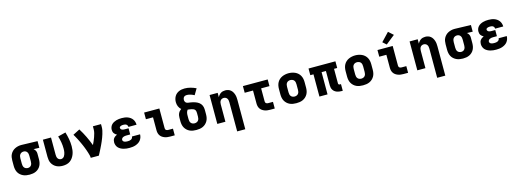

<svg xmlns="http://www.w3.org/2000/svg" viewBox="0 -1951 9000 3338"><g transform="rotate(-15 4500.0 -282.0)"><path d="M299 8Q269 8 239 3Q209 -2 182 -14.5Q155 -27 132 -47.5Q109 -68 95 -94Q81 -120 75 -150Q69 -180 69 -210V-310Q69 -339 74 -367.5Q79 -396 92.5 -421.5Q106 -447 126.5 -467.5Q147 -488 172.5 -501Q198 -514 226.5 -521Q255 -528 283 -528Q288 -528 292 -528Q296 -528 300 -528L581 -520V-400L478 -403Q488 -395 497 -384.5Q506 -374 512 -362Q518 -350 520.5 -336.5Q523 -323 523 -310V-210Q523 -180 517.5 -151Q512 -122 498.5 -95.5Q485 -69 463 -48Q441 -27 414.5 -14.5Q388 -2 358.5 3Q329 8 299 8ZM299 -112Q317 -112 333.5 -119.5Q350 -127 360 -142Q370 -157 373.5 -174.5Q377 -192 377 -210V-310Q377 -327 374 -344Q371 -361 362 -375.5Q353 -390 338 -398.5Q323 -407 306 -408H300Q299 -408 297.5 -408Q296 -408 295 -408Q277 -408 260.5 -400Q244 -392 233.5 -377.5Q223 -363 219 -345.5Q215 -328 215 -310V-210Q215 -192 219 -173.5Q223 -155 234.5 -140.5Q246 -126 263 -119Q280 -112 299 -112Z M896 8Q867 8 838 2.5Q809 -3 783 -16Q757 -29 735.5 -50Q714 -71 700.5 -97Q687 -123 682 -152Q677 -181 677 -210V-520H823V-210Q823 -193 826 -175.5Q829 -158 838 -143.5Q847 -129 863 -120.5Q879 -112 896 -112Q913 -112 929 -121Q945 -130 954.5 -144.5Q964 -159 970 -176Q976 -193 979.5 -210Q983 -227 984 -245Q985 -263 985 -280Q985 -337 975 -393.5Q965 -450 948 -505L1088 -540Q1107 -477 1119 -412Q1131 -347 1131 -282Q1131 -246 1126.5 -211Q1122 -176 1110 -143Q1098 -110 1078 -80.5Q1058 -51 1029.5 -30Q1001 -9 966 -0.5Q931 8 896 8Z M1399 0Q1399 -25 1392.5 -49.5Q1386 -74 1378.5 -98.5Q1371 -123 1362.5 -146.5Q1354 -170 1345 -193.5Q1336 -217 1326 -240Q1316 -263 1305.5 -286Q1295 -309 1284 -331.5Q1273 -354 1261.5 -376.5Q1250 -399 1237.5 -421Q1225 -443 1212 -465L1335 -528Q1383 -452 1422.5 -370Q1462 -288 1493 -204Q1509 -235 1522.5 -267Q1536 -299 1548 -332Q1560 -365 1568.5 -399Q1577 -433 1577 -468V-520H1723V-468Q1723 -436 1716.5 -405.5Q1710 -375 1700.5 -344.5Q1691 -314 1680 -284.5Q1669 -255 1656.5 -226Q1644 -197 1630.5 -168.5Q1617 -140 1603 -112Q1589 -84 1574.5 -56Q1560 -28 1545 0Z M2098 8Q2071 8 2044 5.5Q2017 3 1991 -4.5Q1965 -12 1941 -24.5Q1917 -37 1898.5 -56.5Q1880 -76 1870.5 -102Q1861 -128 1861 -155Q1861 -174 1866 -193Q1871 -212 1883 -227Q1895 -242 1911 -253Q1927 -264 1944 -272Q1929 -279 1916 -289.5Q1903 -300 1894 -313.5Q1885 -327 1881 -343Q1877 -359 1877 -376Q1877 -401 1886 -425Q1895 -449 1912 -467Q1929 -485 1951.5 -497Q1974 -509 1998 -516Q2022 -523 2047 -525.5Q2072 -528 2097 -528Q2124 -528 2150 -524.5Q2176 -521 2201 -512Q2226 -503 2248 -487.5Q2270 -472 2285.5 -451Q2301 -430 2309 -404Q2317 -378 2317 -352Q2317 -351 2317 -350.5Q2317 -350 2317 -350H2171Q2171 -350 2171 -350Q2171 -350 2171 -350Q2171 -364 2165 -376Q2159 -388 2148 -395.5Q2137 -403 2124 -405.5Q2111 -408 2097 -408Q2086 -408 2074.5 -407Q2063 -406 2052 -402.5Q2041 -399 2032 -391.5Q2023 -384 2023 -372Q2023 -360 2031 -349.5Q2039 -339 2050.5 -334Q2062 -329 2074.5 -327.5Q2087 -326 2100 -326H2167V-215H2100Q2085 -215 2069.5 -213Q2054 -211 2040 -204.5Q2026 -198 2016.5 -186Q2007 -174 2007 -158Q2007 -149 2012 -140.5Q2017 -132 2024.5 -127Q2032 -122 2041.5 -119Q2051 -116 2060 -114.5Q2069 -113 2078.5 -112.5Q2088 -112 2098 -112Q2113 -112 2128 -114.5Q2143 -117 2156.5 -124Q2170 -131 2178.5 -144.5Q2187 -158 2187 -173H2333Q2333 -145 2324 -118Q2315 -91 2298 -69Q2281 -47 2257 -32Q2233 -17 2207 -8Q2181 1 2153 4.5Q2125 8 2098 8Z M2827 0Q2803 0 2778.5 -3Q2754 -6 2731 -14.5Q2708 -23 2687.5 -37Q2667 -51 2653 -71.5Q2639 -92 2633 -116Q2627 -140 2627 -165V-400H2499V-520H2773V-165Q2773 -155 2777 -145.5Q2781 -136 2789 -130Q2797 -124 2807 -122Q2817 -120 2827 -120H2911V0Z M3300 8Q3270 8 3240 3.5Q3210 -1 3182.5 -13.5Q3155 -26 3132.5 -47Q3110 -68 3095.5 -94Q3081 -120 3075 -150Q3069 -180 3069 -210V-275Q3069 -295 3072.5 -315Q3076 -335 3085 -353.5Q3094 -372 3107.5 -387Q3121 -402 3138 -414Q3123 -426 3111.5 -442Q3100 -458 3092.5 -476Q3085 -494 3081.5 -513.5Q3078 -533 3078 -552Q3078 -579 3084.5 -605Q3091 -631 3104 -654Q3117 -677 3137 -694.5Q3157 -712 3181.5 -723Q3206 -734 3232 -738.5Q3258 -743 3285 -743Q3338 -743 3390 -729Q3442 -715 3490 -692L3426 -584Q3411 -592 3395.5 -599Q3380 -606 3363.5 -611Q3347 -616 3330 -619.5Q3313 -623 3296 -623Q3282 -623 3268 -619.5Q3254 -616 3243.5 -606Q3233 -596 3228 -582Q3223 -568 3223 -554Q3223 -537 3230.5 -521Q3238 -505 3252.5 -497Q3267 -489 3284 -487Q3301 -485 3317.5 -482.5Q3334 -480 3350.5 -476.5Q3367 -473 3383 -468.5Q3399 -464 3415 -458Q3431 -452 3445.5 -444Q3460 -436 3473.5 -425.5Q3487 -415 3497 -402Q3507 -389 3514.5 -373.5Q3522 -358 3525.5 -341.5Q3529 -325 3530 -308.5Q3531 -292 3531 -275V-210Q3531 -180 3525 -150Q3519 -120 3504.5 -94Q3490 -68 3467.5 -47Q3445 -26 3417.5 -13.5Q3390 -1 3360 3.5Q3330 8 3300 8ZM3300 -112Q3318 -112 3336 -119Q3354 -126 3365.5 -140.5Q3377 -155 3381 -173.5Q3385 -192 3385 -210V-275Q3385 -291 3381.5 -307.5Q3378 -324 3367 -336Q3356 -348 3340.5 -354Q3325 -360 3309 -363.5Q3293 -367 3276.5 -369Q3260 -371 3244 -373Q3235 -364 3229.5 -352Q3224 -340 3220.5 -327Q3217 -314 3216 -301Q3215 -288 3215 -275V-210Q3215 -192 3219 -173.5Q3223 -155 3234.5 -140.5Q3246 -126 3264 -119Q3282 -112 3300 -112Z M3977 215V-310Q3977 -328 3973.5 -345.5Q3970 -363 3960.5 -377.5Q3951 -392 3934.5 -400Q3918 -408 3900 -408Q3882 -408 3865.5 -400Q3849 -392 3839.5 -377.5Q3830 -363 3826.5 -345.5Q3823 -328 3823 -310V0H3677V-520H3823V-441Q3832 -460 3846 -477Q3860 -494 3878 -506Q3896 -518 3917.5 -523Q3939 -528 3960 -528Q3986 -528 4011 -520.5Q4036 -513 4056 -496.5Q4076 -480 4089 -458Q4102 -436 4110 -411.5Q4118 -387 4120.5 -361.5Q4123 -336 4123 -310V215Z M4627 0Q4603 0 4578.5 -3Q4554 -6 4531 -14.5Q4508 -23 4487.5 -37Q4467 -51 4453 -71.5Q4439 -92 4433 -116Q4427 -140 4427 -165V-400H4277V-520H4723V-400H4573V-165Q4573 -155 4577 -145.5Q4581 -136 4589 -130Q4597 -124 4607 -122Q4617 -120 4627 -120H4711V0Z M5100 8Q5070 8 5040 3.5Q5010 -1 4982.5 -13.5Q4955 -26 4932.5 -47Q4910 -68 4895.5 -94Q4881 -120 4875 -150Q4869 -180 4869 -210V-310Q4869 -340 4875 -370Q4881 -400 4895.5 -426.5Q4910 -453 4932.5 -473.5Q4955 -494 4982.5 -506.5Q5010 -519 5040 -525Q5070 -531 5100 -531Q5130 -531 5160 -525Q5190 -519 5217.5 -506.5Q5245 -494 5267.5 -473.5Q5290 -453 5304.5 -426.5Q5319 -400 5325 -370Q5331 -340 5331 -310V-210Q5331 -180 5325 -150Q5319 -120 5304.5 -94Q5290 -68 5267.5 -47Q5245 -26 5217.5 -13.5Q5190 -1 5160 3.5Q5130 8 5100 8ZM5100 -112Q5118 -112 5136 -119Q5154 -126 5165.5 -140.5Q5177 -155 5181 -173.5Q5185 -192 5185 -210V-310Q5185 -329 5181 -347.5Q5177 -366 5165 -380.5Q5153 -395 5135 -401.5Q5117 -408 5099 -408Q5080 -408 5063 -401Q5046 -394 5034.5 -379.5Q5023 -365 5019 -346.5Q5015 -328 5015 -310V-210Q5015 -192 5019 -173.5Q5023 -155 5034.5 -140.5Q5046 -126 5064 -119Q5082 -112 5100 -112Z M5913 8Q5891 8 5869.5 5Q5848 2 5828 -5.5Q5808 -13 5790.5 -26Q5773 -39 5761 -57.5Q5749 -76 5744 -97Q5739 -118 5739 -140V-400H5661V0H5515V-400H5458V-520H5942V-400H5885V-140Q5885 -134 5886.5 -128.5Q5888 -123 5892 -119Q5896 -115 5901.5 -113.5Q5907 -112 5913 -112H5933V8Z M6300 8Q6270 8 6240 3.5Q6210 -1 6182.5 -13.5Q6155 -26 6132.5 -47Q6110 -68 6095.5 -94Q6081 -120 6075 -150Q6069 -180 6069 -210V-310Q6069 -340 6075 -370Q6081 -400 6095.5 -426.5Q6110 -453 6132.5 -473.5Q6155 -494 6182.5 -506.5Q6210 -519 6240 -525Q6270 -531 6300 -531Q6330 -531 6360 -525Q6390 -519 6417.5 -506.5Q6445 -494 6467.5 -473.5Q6490 -453 6504.5 -426.5Q6519 -400 6525 -370Q6531 -340 6531 -310V-210Q6531 -180 6525 -150Q6519 -120 6504.5 -94Q6490 -68 6467.5 -47Q6445 -26 6417.5 -13.5Q6390 -1 6360 3.5Q6330 8 6300 8ZM6300 -112Q6318 -112 6336 -119Q6354 -126 6365.5 -140.5Q6377 -155 6381 -173.5Q6385 -192 6385 -210V-310Q6385 -329 6381 -347.5Q6377 -366 6365 -380.5Q6353 -395 6335 -401.5Q6317 -408 6299 -408Q6280 -408 6263 -401Q6246 -394 6234.5 -379.5Q6223 -365 6219 -346.5Q6215 -328 6215 -310V-210Q6215 -192 6219 -173.5Q6223 -155 6234.5 -140.5Q6246 -126 6264 -119Q6282 -112 6300 -112Z M7027 0Q7003 0 6978.5 -3Q6954 -6 6931 -14.5Q6908 -23 6887.5 -37Q6867 -51 6853 -71.5Q6839 -92 6833 -116Q6827 -140 6827 -165V-400H6699V-520H6973V-165Q6973 -155 6977 -145.5Q6981 -136 6989 -130Q6997 -124 7007 -122Q7017 -120 7027 -120H7111V0ZM6880 -571 6815 -629 6957 -779 7043 -701Z M7577 215V-310Q7577 -328 7573.5 -345.5Q7570 -363 7560.5 -377.5Q7551 -392 7534.5 -400Q7518 -408 7500 -408Q7482 -408 7465.5 -400Q7449 -392 7439.5 -377.5Q7430 -363 7426.5 -345.5Q7423 -328 7423 -310V0H7277V-520H7423V-441Q7432 -460 7446 -477Q7460 -494 7478 -506Q7496 -518 7517.5 -523Q7539 -528 7560 -528Q7586 -528 7611 -520.5Q7636 -513 7656 -496.5Q7676 -480 7689 -458Q7702 -436 7710 -411.5Q7718 -387 7720.5 -361.5Q7723 -336 7723 -310V215Z M8099 8Q8069 8 8039 3Q8009 -2 7982 -14.5Q7955 -27 7932 -47.5Q7909 -68 7895 -94Q7881 -120 7875 -150Q7869 -180 7869 -210V-310Q7869 -339 7874 -367.5Q7879 -396 7892.5 -421.5Q7906 -447 7926.5 -467.5Q7947 -488 7972.5 -501Q7998 -514 8026.5 -521Q8055 -528 8083 -528Q8088 -528 8092 -528Q8096 -528 8100 -528L8381 -520V-400L8278 -403Q8288 -395 8297 -384.5Q8306 -374 8312 -362Q8318 -350 8320.5 -336.5Q8323 -323 8323 -310V-210Q8323 -180 8317.5 -151Q8312 -122 8298.5 -95.5Q8285 -69 8263 -48Q8241 -27 8214.5 -14.5Q8188 -2 8158.5 3Q8129 8 8099 8ZM8099 -112Q8117 -112 8133.5 -119.5Q8150 -127 8160 -142Q8170 -157 8173.5 -174.5Q8177 -192 8177 -210V-310Q8177 -327 8174 -344Q8171 -361 8162 -375.5Q8153 -390 8138 -398.5Q8123 -407 8106 -408H8100Q8099 -408 8097.5 -408Q8096 -408 8095 -408Q8077 -408 8060.5 -400Q8044 -392 8033.5 -377.5Q8023 -363 8019 -345.5Q8015 -328 8015 -310V-210Q8015 -192 8019 -173.5Q8023 -155 8034.5 -140.5Q8046 -126 8063 -119Q8080 -112 8099 -112Z M8698 8Q8671 8 8644 5.5Q8617 3 8591 -4.5Q8565 -12 8541 -24.5Q8517 -37 8498.5 -56.5Q8480 -76 8470.5 -102Q8461 -128 8461 -155Q8461 -174 8466 -193Q8471 -212 8483 -227Q8495 -242 8511 -253Q8527 -264 8544 -272Q8529 -279 8516 -289.5Q8503 -300 8494 -313.5Q8485 -327 8481 -343Q8477 -359 8477 -376Q8477 -401 8486 -425Q8495 -449 8512 -467Q8529 -485 8551.5 -497Q8574 -509 8598 -516Q8622 -523 8647 -525.5Q8672 -528 8697 -528Q8724 -528 8750 -524.5Q8776 -521 8801 -512Q8826 -503 8848 -487.5Q8870 -472 8885.5 -451Q8901 -430 8909 -404Q8917 -378 8917 -352Q8917 -351 8917 -350.5Q8917 -350 8917 -350H8771Q8771 -350 8771 -350Q8771 -350 8771 -350Q8771 -364 8765 -376Q8759 -388 8748 -395.5Q8737 -403 8724 -405.5Q8711 -408 8697 -408Q8686 -408 8674.5 -407Q8663 -406 8652 -402.5Q8641 -399 8632 -391.5Q8623 -384 8623 -372Q8623 -360 8631 -349.5Q8639 -339 8650.5 -334Q8662 -329 8674.5 -327.5Q8687 -326 8700 -326H8767V-215H8700Q8685 -215 8669.5 -213Q8654 -211 8640 -204.5Q8626 -198 8616.5 -186Q8607 -174 8607 -158Q8607 -149 8612 -140.5Q8617 -132 8624.5 -127Q8632 -122 8641.5 -119Q8651 -116 8660 -114.5Q8669 -113 8678.5 -112.5Q8688 -112 8698 -112Q8713 -112 8728 -114.5Q8743 -117 8756.5 -124Q8770 -131 8778.5 -144.5Q8787 -158 8787 -173H8933Q8933 -145 8924 -118Q8915 -91 8898 -69Q8881 -47 8857 -32Q8833 -17 8807 -8Q8781 1 8753 4.5Q8725 8 8698 8Z"/></g></svg>

Font: Iosevka Custom Heavy Extended
Style: Regular
Weight: 900
Width: 7
Monospace: yes
Designer: Belleve Invis
Foundry: Belleve Invis
Version: Version 11.2.4; ttfautohint (v1.8.4)